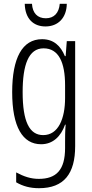

<svg xmlns="http://www.w3.org/2000/svg" viewBox="-20 -748 482 1009"><path d="M331 -728H294C290 -680 264 -652 221 -652C177 -652 151 -679 148 -728H110C112 -649 156 -609 219 -609C286 -609 330 -655 331 -728ZM201 -542C97 -542 44 -443 44 -264C44 -81 99 10 196 10C258 10 300 -31 322 -93H325C322 -57 322 -28 322 -2V30C322 146 275 192 184 192C142 192 106 180 65 158V210C101 231 139 241 185 241C317 241 375 164 375 20V-532H331L325 -453H321C299 -506 263 -542 201 -542ZM209 -494C289 -494 322 -419 322 -300V-233C322 -125 287 -38 207 -38C135 -38 99 -108 99 -264C99 -407 130 -494 209 -494Z"/></svg>

Font: Noto Sans Lao ExtraCondensed Light
Style: Regular
Weight: 300
Width: 2
Designer: Monotype Design Team
Foundry: Monotype Imaging Inc.
Version: Version 2.003